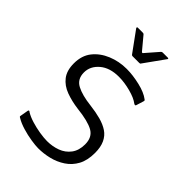

<svg xmlns="http://www.w3.org/2000/svg" viewBox="-195 -701 779 779"><g transform="rotate(45 195.0 -311.0)"><path d="M41 -73Q42 -77 44.5 -77Q47 -77 50 -74Q66 -64 90.5 -56.5Q115 -49 140 -45Q165 -41 183 -41Q214 -41 241 -51Q268 -61 285 -83.5Q302 -106 302 -141Q302 -182 272.5 -198.5Q243 -215 179 -222Q140 -227 107.5 -239Q75 -251 56 -275.5Q37 -300 37 -341Q37 -386 60.5 -415.5Q84 -445 122.5 -461Q161 -477 205 -477Q240 -477 280.5 -467.5Q321 -458 343 -441Q346 -439 346.5 -437.5Q347 -436 346 -432L336 -400Q334 -394 326 -399Q308 -413 272.5 -422.5Q237 -432 205 -432Q153 -432 122.5 -406Q92 -380 92 -344Q92 -306 122.5 -290Q153 -274 206 -268Q240 -264 267.5 -256.5Q295 -249 314.5 -236Q334 -223 344.5 -200.5Q355 -178 355 -145Q355 -102 339.5 -73.5Q324 -45 297.5 -27.5Q271 -10 240 -2.5Q209 5 178 5Q163 5 137 1Q111 -3 84.5 -11Q58 -19 40 -30Q36 -32 35 -33.5Q34 -35 35 -39ZM185 -530Q181 -530 179 -533L115 -621Q114 -623 114.5 -625Q115 -627 118 -627H147Q152 -627 154 -624L199 -570Q204 -565 207 -570L254 -624Q257 -627 261 -627H290Q294 -627 294.5 -625Q295 -623 293 -621L230 -533Q229 -530 224 -530Z"/></g></svg>

Font: Glory Thin Light
Style: Regular
Weight: 300
Version: Version 1.011